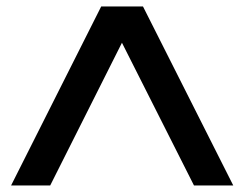

<svg xmlns="http://www.w3.org/2000/svg" viewBox="-20 -770 753 592"><path d="M578.1 -198.2 356 -638.2 134.8 -198.2H14.2L292 -750H420.9L699.2 -198.2Z"/></svg>

Font: Oakes Grotesk
Style: Bold
Weight: 700
Designer: Samuel Oakes
Foundry: Samuel Oakes
Version: Version 1.0 | wf-rip DC20170320